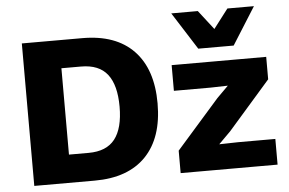

<svg xmlns="http://www.w3.org/2000/svg" viewBox="-51 -812 1335 886"><g transform="rotate(-5 616.0 -369.0)"><path d="M1155 -738 1046 -565H882L772 -738H895L964 -649L1032 -738ZM353 -660Q508 -660 590.5 -574.5Q673 -489 673 -330Q673 -171 590.5 -85.5Q508 0 353 0H73V-660ZM336 -130Q419 -130 458 -180Q497 -230 497 -330Q497 -430 458 -480Q419 -530 336 -530H245V-130ZM751 0V-104L950 -330L1003 -383L924 -381H753V-500H1191V-396L995 -172L940 -117L1028 -119H1200V0Z"/></g></svg>

Font: Elaine Sans
Style: Bold
Weight: 700
Designer: Wei Huang
Foundry: Wei Huang
Version: Version 2.001;December 24, 2019;FontCreator 12.0.0.2547 64-b